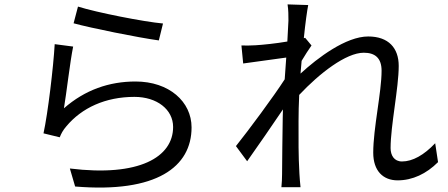

<svg xmlns="http://www.w3.org/2000/svg" viewBox="-20 -814 2040 874"><path d="M335 -784 315 -708C391 -687 608 -643 703 -630L722 -707C634 -715 421 -757 335 -784ZM313 -602 229 -613C223 -508 198 -298 178 -207L252 -189C258 -205 267 -222 282 -239C352 -323 460 -373 592 -373C694 -373 768 -316 768 -236C768 -99 614 -8 298 -47L322 35C694 66 852 -55 852 -234C852 -351 750 -443 597 -443C477 -443 367 -405 271 -321C282 -385 299 -534 313 -602Z M1293 -720 1288 -625C1236 -616 1177 -610 1144 -608C1120 -607 1101 -606 1079 -607L1087 -525L1283 -552L1276 -453C1226 -375 1110 -219 1054 -149L1105 -80C1153 -148 1219 -243 1268 -316L1267 -277C1265 -168 1265 -117 1264 -21C1264 -5 1263 20 1261 38H1348C1346 20 1344 -5 1343 -23C1338 -112 1339 -173 1339 -264C1339 -300 1340 -340 1342 -382C1434 -480 1555 -574 1636 -574C1687 -574 1717 -550 1717 -492C1717 -394 1679 -230 1679 -119C1679 -36 1724 7 1790 7C1858 7 1921 -23 1974 -76L1961 -162C1910 -108 1858 -79 1810 -79C1774 -79 1758 -107 1758 -140C1758 -242 1795 -414 1795 -514C1795 -595 1749 -648 1656 -648C1555 -648 1426 -551 1348 -479L1353 -537C1368 -562 1385 -589 1398 -607L1369 -642L1363 -640C1370 -710 1378 -766 1383 -791L1289 -794C1293 -769 1293 -742 1293 -720Z"/></svg>

Font: Noto Sans Mono CJK SC
Style: Regular
Weight: 400
Designer: Ryoko NISHIZUKA 西塚涼子 (kana, bopomofo & ideographs); Paul D. Hunt (Latin, Greek & Cyrillic); Sandoll Communications 산돌커뮤니
Foundry: Adobe
Version: Version 2.004;hotconv 1.0.118;makeotfexe 2.5.65603